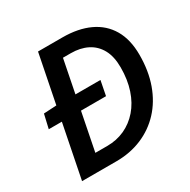

<svg xmlns="http://www.w3.org/2000/svg" viewBox="-149 -795 926 935"><g transform="rotate(-30 314.0 -327.0)"><path d="M38 -300 56 -378 128 -382H376L360 -300ZM52 0 182 -654H319Q407 -654 470.5 -624.5Q534 -595 568 -537Q602 -479 602 -393Q602 -303 576 -230.5Q550 -158 502 -106.5Q454 -55 388.5 -27.5Q323 0 245 0ZM177 -87H244Q297 -87 342 -107.5Q387 -128 421 -167Q455 -206 473.5 -261.5Q492 -317 492 -386Q492 -447 470 -487Q448 -527 408.5 -547Q369 -567 316 -567H272Z"/></g></svg>

Font: Source Sans 3 ExtraLight SemiBold
Style: Italic
Weight: 600
Italic angle: -11°
Version: Version 3.052;hotconv 1.1.0;makeotfexe 2.6.0